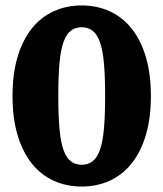

<svg xmlns="http://www.w3.org/2000/svg" viewBox="-20 -674 600 705"><path d="M280 11Q224 11 177 -10.5Q130 -32 96.5 -74Q63 -116 44.5 -178Q26 -240 26 -321Q26 -403 44.5 -465Q63 -527 96.5 -569Q130 -611 177 -632.5Q224 -654 280 -654Q336 -654 383 -632.5Q430 -611 463.5 -569Q497 -527 515.5 -465Q534 -403 534 -321Q534 -240 515.5 -178Q497 -116 463.5 -74Q430 -32 383 -10.5Q336 11 280 11ZM280 -69Q303 -69 319.5 -81.5Q336 -94 346.5 -122.5Q357 -151 361.5 -199.5Q366 -248 366 -321Q366 -395 361.5 -443.5Q357 -492 346.5 -520.5Q336 -549 319.5 -561.5Q303 -574 280 -574Q257 -574 240.5 -561.5Q224 -549 213.5 -520.5Q203 -492 198.5 -443.5Q194 -395 194 -321Q194 -249 198.5 -200Q203 -151 213.5 -122.5Q224 -94 240.5 -81.5Q257 -69 280 -69Z"/></svg>

Font: Roboto Serif
Style: Bold
Weight: 700
Designer: Greg Gazdowicz
Foundry: Commercial Type
Version: Version 1.008